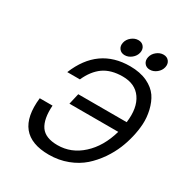

<svg xmlns="http://www.w3.org/2000/svg" viewBox="-210 -1071 1188 1250"><g transform="rotate(30 383.5 -446.0)"><path d="M586.5 -804Q572 -823 578 -850Q584 -877 607.5 -896Q631 -915 658 -915Q685 -915 699.5 -896Q714 -877 708 -850Q702 -823 678.5 -804Q655 -785 628 -785Q601 -785 586.5 -804ZM397.5 -804Q383 -823 389 -850Q395 -877 418.5 -896Q442 -915 469 -915Q496 -915 510.5 -896Q525 -877 519 -850Q513 -823 489.5 -804Q466 -785 439 -785Q412 -785 397.5 -804ZM197 -266Q190 -162 226 -110Q262 -59 353 -59Q456 -59 536 -132Q617 -205 653 -332H286L305 -414H669Q684 -528 638 -594Q593 -659 499 -659Q412 -659 356 -620Q300 -580 266 -503H171Q268 -741 507 -741Q583 -741 638 -715Q690 -690 718 -650Q744 -612 757 -557Q769 -504 766 -455Q763 -406 751 -356Q739 -305 720 -259Q699 -208 665 -158Q628 -105 585 -67Q538 -26 475 -2Q410 23 335 23Q68 23 101 -266Z"/></g></svg>

Font: Miedinger
Style: Italic
Weight: 400
Italic angle: -13°
Version: Version 001.000